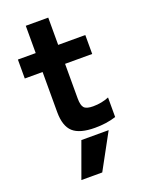

<svg xmlns="http://www.w3.org/2000/svg" viewBox="-175 -772 849 1124"><g transform="rotate(-20 250.0 -210.0)"><path d="M260 270H130L210 50H380ZM311 10Q216 10 174.5 -27.5Q133 -65 133 -153V-402H22V-520H133V-690H273V-520H442V-402H273V-187Q273 -143 287.5 -127.5Q302 -112 343 -112Q370 -112 395.5 -117Q421 -122 442 -131V-9Q410 1 378 5.5Q346 10 311 10Z"/></g></svg>

Font: M PLUS Code Latin
Style: Bold
Weight: 700
Designer: Coji Morishita
Foundry: UNDERFOREST DESIGN
Version: Version 1.002; ttfautohint (v1.8.3)